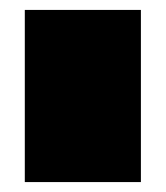

<svg xmlns="http://www.w3.org/2000/svg" viewBox="-20 -800 334 387"><path d="M264 -433H30V-780H264Z"/></svg>

Font: Dela Gothic One
Style: Regular
Weight: 400
Designer: aratakana
Foundry: aratakana
Version: Version 1.004